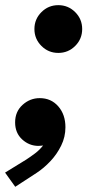

<svg xmlns="http://www.w3.org/2000/svg" viewBox="-42 -553 372 738"><path d="M182.1 -349.6Q144 -349.6 117.2 -376.5Q90.3 -403.3 90.3 -441.4Q90.3 -479.5 117.2 -506.3Q144 -533.2 182.1 -533.2Q220.2 -533.2 247.1 -506.3Q273.9 -479.5 273.9 -441.4Q273.9 -403.3 247.1 -376.5Q220.2 -349.6 182.1 -349.6ZM16.6 165 -22.5 110.4 56.2 62Q71.8 52.2 92 37.1Q112.3 22 127 1.7Q141.6 -18.6 140.6 -43.5H161.6Q160.6 -25.4 148.4 -8.8Q136.2 7.8 106 7.8Q70.3 7.8 43.2 -17.1Q16.1 -42 16.1 -82.5Q16.1 -124 44.7 -149.9Q73.2 -175.8 110.8 -175.8Q154.3 -175.8 181.9 -144.3Q209.5 -112.8 209.5 -64Q209.5 -26.4 193.1 6.8Q176.8 40 151.6 66.7Q126.5 93.3 99.1 111.3Z"/></svg>

Font: Reddit Sans ExtraBold
Style: Italic
Weight: 800
Italic angle: -11.25°
Designer: Stephen Hutchings
Version: Version 1.013